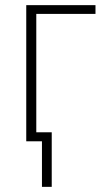

<svg xmlns="http://www.w3.org/2000/svg" viewBox="-20 -549 407 746"><path d="M351 -529H82V0H143V177H181V-35H121V-495H351Z"/></svg>

Font: Noto Sans SemiCondensed ExtraLight
Style: Regular
Weight: 200
Width: 4
Designer: Monotype Design Team
Foundry: Monotype Imaging Inc.
Version: Version 2.013